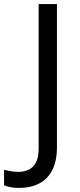

<svg xmlns="http://www.w3.org/2000/svg" viewBox="-98 -734 391 944"><path d="M-4 190Q-28 190 -46 186.5Q-64 183 -78 177V101Q-62 105 -44 108Q-26 111 -6 111Q19 111 41.5 101Q64 91 78 66Q92 41 92 -4V-714H182V-11Q182 58 159 102.5Q136 147 94 168.5Q52 190 -4 190Z"/></svg>

Font: Noto Sans Gunjala Gondi
Style: Regular
Weight: 400
Designer: Ek Type
Foundry: Ek Type
Version: Version 1.004